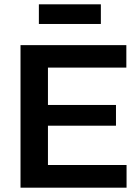

<svg xmlns="http://www.w3.org/2000/svg" viewBox="-20 -869 644 889"><path d="M75 0V-660H202V0ZM158 0V-105H566V0ZM158 -287V-383H517V-287ZM158 -556V-660H565V-556ZM160 -758V-849H447V-758Z"/></svg>

Font: Bricolage Grotesque 20pt SemiBold
Style: Regular
Weight: 600
Version: Version 1.001;gftools[0.9.33.dev8+g029e19f]